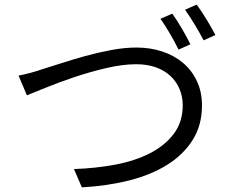

<svg xmlns="http://www.w3.org/2000/svg" viewBox="-20 -809 996 828"><path d="M723 -750Q742 -724 764.5 -685.5Q787 -647 801 -618L750 -595Q736 -624 714 -662Q692 -700 672 -728ZM828 -789Q838 -776 849.5 -758.5Q861 -741 872 -723Q883 -705 892.5 -688Q902 -671 909 -658L858 -635Q842 -666 820 -702.5Q798 -739 778 -767ZM60 -483Q86 -488 112 -495Q138 -502 164 -511Q194 -520 241.5 -535.5Q289 -551 344.5 -566.5Q400 -582 458.5 -593Q517 -604 569 -604Q628 -604 679.5 -587Q731 -570 769 -538Q807 -506 829 -459.5Q851 -413 851 -354Q851 -269 811 -205.5Q771 -142 701.5 -98.5Q632 -55 537.5 -31Q443 -7 333 -1L299 -80Q392 -83 477 -99Q562 -115 626.5 -148Q691 -181 729.5 -232Q768 -283 768 -355Q768 -392 754.5 -424.5Q741 -457 715.5 -481Q690 -505 652.5 -518.5Q615 -532 567 -532Q509 -532 438.5 -515.5Q368 -499 301 -476.5Q234 -454 179 -431.5Q124 -409 96 -398Z"/></svg>

Font: Kinto Sans
Style: Regular
Weight: 400
Designer: Authors: Ryoko NISHIZUKA  (kana & ideographs); Paul D. Hunt (Latin, Greek & Cyrillic); Wenlong ZHANG  (bopomofo); Sandol
Foundry: Adobe Systems Incorporated, ookami Inc.
Version: Version 0.001